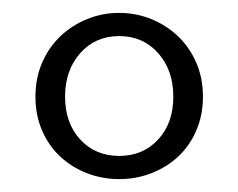

<svg xmlns="http://www.w3.org/2000/svg" viewBox="-20 -704 370 298"><path d="M165 -462Q202 -462 225.5 -487.5Q249 -513 249 -554Q249 -595 225.5 -621.5Q202 -648 165 -648Q128 -648 104.5 -621.5Q81 -595 81 -554Q81 -513 104.5 -487.5Q128 -462 165 -462ZM165 -426Q139 -426 115.5 -435Q92 -444 74 -460.5Q56 -477 45.5 -501Q35 -525 35 -554Q35 -583 45.5 -607Q56 -631 74 -648Q92 -665 115.5 -674.5Q139 -684 165 -684Q191 -684 214.5 -674.5Q238 -665 256 -648Q274 -631 284.5 -607Q295 -583 295 -554Q295 -525 284.5 -501Q274 -477 256 -460.5Q238 -444 214.5 -435Q191 -426 165 -426Z"/></svg>

Font: SourceSerifPro
Style: Book
Weight: 400
Designer: Frank Grießhammer
Foundry: Adobe Systems Incorporated
Version: Version 1.014;PS Version 1.0;hotconv 1.0.73;makeotf.lib2.5.5